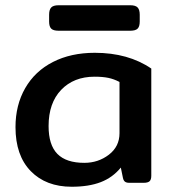

<svg xmlns="http://www.w3.org/2000/svg" viewBox="-20 -696 655 731"><path d="M167 -614V-640Q167 -659 175 -667.5Q183 -676 203 -676H476Q496 -676 504 -667.5Q512 -659 512 -640V-614Q512 -595 504 -587Q496 -579 476 -579H203Q183 -579 175 -587Q167 -595 167 -614ZM39 -212Q39 -296 76 -360.5Q113 -425 181.5 -460Q250 -495 341 -495Q468 -495 556 -435V-27Q556 -12 549.5 -6Q543 0 527 0H472Q461 0 455.5 -4.5Q450 -9 448 -19L440 -58Q409 -20 363.5 -2.5Q318 15 253 15Q155 15 97 -44.5Q39 -104 39 -212ZM435 -189V-384Q414 -395 392.5 -399.5Q371 -404 340 -404Q261 -404 213 -354Q165 -304 165 -216Q165 -144 198.5 -110Q232 -76 301 -76Q354 -76 394.5 -107Q435 -138 435 -189Z"/></svg>

Font: Mitr
Style: Regular
Weight: 400
Designer: Thanarat Vachiruckul
Foundry: Cadson Demak
Version: Version 1.003